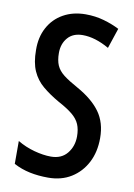

<svg xmlns="http://www.w3.org/2000/svg" viewBox="-84 -778 587 842"><g transform="rotate(10 210.0 -357.0)"><path d="M385 -200Q385 -138 360.5 -91Q336 -44 292.5 -17Q249 10 190 10Q146 10 108 2Q70 -6 36 -24V-126Q71 -105 111.5 -94Q152 -83 186 -83Q233 -83 258.5 -114.5Q284 -146 284 -190Q284 -221 274.5 -243.5Q265 -266 242 -285Q219 -304 178 -326Q136 -350 105 -376Q74 -402 57.5 -439Q41 -476 41 -532Q40 -589 63.5 -632.5Q87 -676 130 -700Q173 -724 229 -724Q272 -724 310.5 -713Q349 -702 380 -686L350 -596Q287 -632 232 -632Q189 -632 165.5 -605Q142 -578 142 -537Q142 -504 151.5 -482Q161 -460 184 -442Q207 -424 249 -401Q317 -363 351 -316Q385 -269 385 -200Z"/></g></svg>

Font: Noto Sans Georgian ExtraCondensed Medium
Style: Regular
Weight: 500
Width: 2
Designer: Monotype Design Team, Akaki Razmadze
Foundry: Google LLC
Version: Version 2.005; ttfautohint (v1.8.4.7-5d5b)